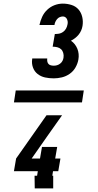

<svg xmlns="http://www.w3.org/2000/svg" viewBox="-20 -873 540 1061"><path d="M57 -307 67 -373H443L433 -307ZM277 -440Q252 -440 229 -445Q206 -450 188 -464Q170 -478 162 -500.5Q154 -523 158 -547V-550H241V-549Q240 -541 241.5 -533Q243 -525 248 -519.5Q253 -514 261 -512Q269 -510 277 -510Q286 -510 295 -512.5Q304 -515 312.5 -521.5Q321 -528 325.5 -537Q330 -546 331 -555Q333 -568 329.5 -580.5Q326 -593 317.5 -601Q309 -609 296.5 -612Q284 -615 271 -615L283 -685Q295 -685 306.5 -687Q318 -689 328.5 -696.5Q339 -704 345 -715Q351 -726 353 -738Q355 -746 354 -753.5Q353 -761 350 -767.5Q347 -774 341 -778Q335 -782 328 -782Q319 -782 310.5 -778.5Q302 -775 296 -768Q290 -761 286 -752.5Q282 -744 281 -735H198Q203 -758 213 -780Q223 -802 241 -819Q259 -836 281.5 -844.5Q304 -853 327 -853Q352 -853 375.5 -845.5Q399 -838 414 -820.5Q429 -803 434.5 -779Q440 -755 436 -730Q434 -717 428.5 -704.5Q423 -692 414.5 -681.5Q406 -671 395 -662.5Q384 -654 372 -648Q384 -640 393 -628.5Q402 -617 407.5 -603.5Q413 -590 414.5 -574.5Q416 -559 413 -543Q409 -521 397 -500Q385 -479 365 -465Q345 -451 322 -445.5Q299 -440 277 -440ZM172 168 171 98H185L189 73H57L69 3L237 -236H323L241 -120L155 3H201L212 -61H296L285 3H314L302 73H273L269 98H274V168Z"/></svg>

Font: Iosevka Curly Slab Extrabold
Style: Italic
Weight: 800
Italic angle: -9°
Monospace: yes
Designer: Belleve Invis
Foundry: Belleve Invis
Version: Version 22.1.2; ttfautohint (v1.8.4)